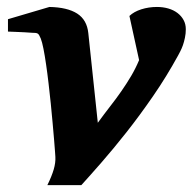

<svg xmlns="http://www.w3.org/2000/svg" viewBox="-20 -520 554 552"><path d="M514.2 -436Q514.2 -423.3 511.7 -411.6Q509.3 -399.9 505.9 -390.1Q502.4 -380.4 498.5 -372.8Q494.6 -365.2 492.2 -360.8Q458.5 -299.3 419.9 -243.4Q381.3 -187.5 343.5 -139.6Q305.7 -91.8 272 -53.2Q238.3 -14.6 213.9 12.2H116.2Q128.9 -13.7 134.5 -33Q140.1 -52.2 139.2 -68.8Q139.2 -70.3 138.2 -83.7Q137.2 -97.2 135.5 -118.2Q133.8 -139.2 131.3 -166.3Q128.9 -193.4 126 -222.2Q123 -251 119.6 -280.3Q116.2 -309.6 112.5 -334.7Q108.9 -359.9 105 -379.6Q101.1 -399.4 97.2 -409.2Q94.7 -414.6 93 -418Q91.3 -421.4 88.9 -423.1Q86.4 -424.8 82.5 -425.3Q78.6 -425.8 71.8 -425.8Q61.5 -426.3 50.3 -427.2Q40.5 -427.7 28.1 -428.2Q15.6 -428.7 2.9 -429.2V-464.8L122.1 -500Q173.8 -499 201.9 -481Q230 -462.9 233.9 -424.8L261.2 -167Q279.3 -191.9 296.6 -214.1Q314 -236.3 329.1 -258.1Q344.2 -279.8 357.2 -301.8Q370.1 -323.7 379.9 -347.2L352.1 -474.1Q364.7 -486.3 386.2 -493.2Q407.7 -500 431.2 -500Q448.7 -500 463.9 -495.6Q479 -491.2 490.2 -482.7Q501.5 -474.1 507.8 -462.4Q514.2 -450.7 514.2 -436Z"/></svg>

Font: Charis SIL APac
Style: Bold Italic
Weight: 700
Italic angle: -11°
Foundry: SIL International
Version: Version 5.000